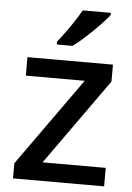

<svg xmlns="http://www.w3.org/2000/svg" viewBox="-54 -807 585 848"><g transform="rotate(5 238.5 -383.0)"><path d="M440 0H36V-67L314 -457H53V-539H432V-464L160 -82H440ZM403 -756Q388 -737 360.5 -708.5Q333 -680 302.5 -652Q272 -624 247 -606H177V-618Q192 -637 211 -663Q230 -689 248 -716.5Q266 -744 278 -766H403Z"/></g></svg>

Font: Noto Sans Myanmar UI Medium
Style: Regular
Weight: 500
Designer: Monotype Design Team
Foundry: Monotype Imaging Inc.
Version: Version 2.103; ttfautohint (v1.8.4.7-5d5b)